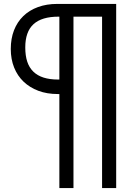

<svg xmlns="http://www.w3.org/2000/svg" viewBox="-20 -720 715 980"><path d="M275 -240H300V-314H276Q234 -314 202.5 -324Q171 -334 150 -354.5Q129 -375 119 -405.5Q109 -436 109 -478Q109 -558 151 -596.5Q193 -635 279 -635H300V-700H272Q218 -700 174 -684Q130 -668 99 -638Q68 -608 51.5 -565.5Q35 -523 35 -470Q35 -418 52 -375.5Q69 -333 100.5 -303Q132 -273 176 -256.5Q220 -240 275 -240ZM559 -700H305V-635H559ZM355 -700H283V240H355ZM573 -700H501V240H573Z"/></svg>

Font: Tilda Sans VF
Style: Regular
Weight: 400
Designer: ParaType Ltd
Foundry: ParaType Ltd
Version: Version 1.010